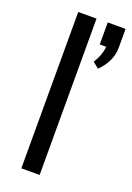

<svg xmlns="http://www.w3.org/2000/svg" viewBox="-133 -727 535 779"><g transform="rotate(20 134.5 -338.0)"><path d="M192 -581V-676H269V-595Q269 -536 219 -486L193 -507Q216 -542 220 -581ZM144 0H65V-675H144Z"/></g></svg>

Font: Gemunu Libre
Style: Regular
Weight: 400
Designer: Puspanada Ekanayake, Sola Matas, Pathum Egodawatta, Kosala Senevirathne
Foundry: mooniak
Version: Version 1.100